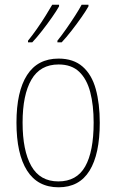

<svg xmlns="http://www.w3.org/2000/svg" viewBox="-20 -786 495 816"><path d="M404 -264Q404 -131 360.5 -60.5Q317 10 229 10Q140 10 95 -61Q50 -132 50 -265Q50 -397 95 -467Q140 -537 229 -537Q292 -537 331 -503Q370 -469 387 -407.5Q404 -346 404 -264ZM76 -265Q76 -146 113 -80.5Q150 -15 228 -15Q306 -15 342 -78.5Q378 -142 378 -265Q378 -339 363.5 -394.5Q349 -450 316.5 -481Q284 -512 229 -512Q151 -512 113.5 -447.5Q76 -383 76 -265ZM356 -759Q346 -741 326.5 -713Q307 -685 284 -655.5Q261 -626 242 -606H224V-613Q241 -634 261 -662.5Q281 -691 299 -719Q317 -747 327 -766H356ZM231 -759Q221 -741 201.5 -713Q182 -685 159 -655.5Q136 -626 117 -606H99V-613Q117 -635 137 -663.5Q157 -692 174 -719.5Q191 -747 202 -766H231Z"/></svg>

Font: Noto Sans Telugu Condensed Thin
Style: Regular
Weight: 100
Width: 3
Designer: Jelle Bosma - Monotype Design Team
Foundry: Monotype Imaging Inc.
Version: Version 2.005; ttfautohint (v1.8.4.7-5d5b)